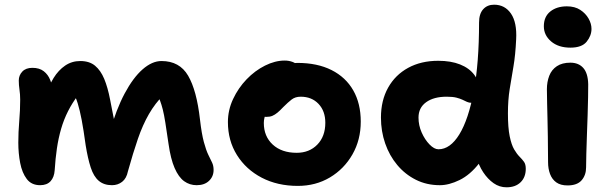

<svg xmlns="http://www.w3.org/2000/svg" viewBox="-20 -780 2591 818"><path d="M151 9Q114 9 94 -17.5Q74 -44 66 -85.5Q58 -127 58 -172Q58 -217 62 -264Q66 -311 66 -355Q66 -378 63 -398Q60 -418 60 -437Q60 -459 75 -475Q90 -491 118 -491Q148 -491 166.5 -476.5Q185 -462 194 -439Q203 -416 205 -390L176 -372Q188 -415 208.5 -448Q229 -481 257.5 -500.5Q286 -520 322 -520Q361 -520 385 -500Q409 -480 424 -444Q439 -408 449 -356Q459 -306 466 -269Q473 -232 476 -207L448 -218Q475 -314 511 -381.5Q547 -449 587.5 -484.5Q628 -520 668 -520Q745 -520 781.5 -457.5Q818 -395 832 -271Q839 -210 848.5 -175Q858 -140 867.5 -120.5Q877 -101 883.5 -87.5Q890 -74 890 -56Q890 -28 870.5 -9.5Q851 9 818 9Q788 9 764.5 -8Q741 -25 724 -64Q707 -103 698 -167Q690 -222 684.5 -257Q679 -292 673.5 -313.5Q668 -335 662 -351Q656 -367 647 -383L678 -377Q641 -340 614.5 -294Q588 -248 567.5 -188.5Q547 -129 525 -50Q519 -20 500.5 -5.5Q482 9 457 9Q423 9 401 -9.5Q379 -28 366.5 -66.5Q354 -105 345 -161Q336 -227 328 -269Q320 -311 311 -340Q302 -369 288 -394L313 -375Q288 -342 270 -306.5Q252 -271 240.5 -231.5Q229 -192 222.5 -148Q216 -104 213 -55Q211 -25 195.5 -8Q180 9 151 9Z M1249 12Q1162 12 1095 -23Q1028 -58 989.5 -119.5Q951 -181 951 -260Q951 -311 973 -358Q995 -405 1030.5 -442Q1066 -479 1109 -500.5Q1152 -522 1193 -522Q1210 -522 1225.5 -516.5Q1241 -511 1250 -499.5Q1259 -488 1259 -468Q1259 -432 1244.5 -405Q1230 -378 1185 -363Q1163 -353 1144.5 -337Q1126 -321 1115 -300Q1104 -279 1104 -256Q1104 -199 1142 -164Q1180 -129 1244 -129Q1298 -129 1332 -164Q1366 -199 1366 -257Q1366 -307 1337 -337.5Q1308 -368 1261 -368Q1238 -368 1222.5 -356Q1207 -344 1187 -324Q1173 -309 1162 -300Q1151 -291 1140.5 -286.5Q1130 -282 1114 -282Q1096 -282 1082.5 -296Q1069 -310 1069 -349Q1069 -377 1084.5 -406Q1100 -435 1125.5 -459Q1151 -483 1183 -497.5Q1215 -512 1247 -512Q1332 -512 1392.5 -481.5Q1453 -451 1485 -395Q1517 -339 1517 -262Q1517 -184 1481.5 -122Q1446 -60 1385.5 -24Q1325 12 1249 12Z M1854 9Q1798 9 1752 -14Q1706 -37 1672.5 -77Q1639 -117 1621 -169Q1603 -221 1603 -279Q1603 -352 1633.5 -406.5Q1664 -461 1719 -491Q1774 -521 1847 -521Q1901 -521 1940 -505.5Q1979 -490 2000.5 -461.5Q2022 -433 2022 -390Q2022 -369 2012.5 -355.5Q2003 -342 1989 -342Q1978 -342 1969.5 -346Q1961 -350 1950.5 -355Q1940 -360 1924.5 -364Q1909 -368 1883 -368Q1828 -368 1795.5 -344.5Q1763 -321 1763 -279Q1763 -246 1776.5 -215.5Q1790 -185 1810 -164.5Q1830 -144 1848 -144Q1898 -144 1937 -207.5Q1976 -271 1998.5 -391.5Q2021 -512 2021 -684Q2021 -721 2038.5 -740.5Q2056 -760 2085 -760Q2131 -760 2157 -722Q2183 -684 2179 -612Q2176 -546 2167.5 -496.5Q2159 -447 2151.5 -400.5Q2144 -354 2144 -297Q2144 -236 2151.5 -199.5Q2159 -163 2170.5 -143.5Q2182 -124 2193.5 -112.5Q2205 -101 2212.5 -90.5Q2220 -80 2220 -61Q2220 -25 2198 -3.5Q2176 18 2138 18Q2108 18 2083 0.5Q2058 -17 2038.5 -46.5Q2019 -76 2009 -114.5Q1999 -153 2000 -194L2084 -219Q2061 -135 2022 -85Q1983 -35 1938 -13Q1893 9 1854 9Z M2398 10Q2368 10 2350 -3Q2332 -16 2323.5 -38.5Q2315 -61 2315 -89Q2315 -154 2314 -198.5Q2313 -243 2312.5 -276Q2312 -309 2311 -338Q2310 -367 2310 -400Q2310 -431 2320 -457Q2330 -483 2352.5 -498Q2375 -513 2410 -513Q2445 -513 2465 -490.5Q2485 -468 2486 -421Q2486 -401 2485.5 -366Q2485 -331 2483.5 -288.5Q2482 -246 2480.5 -203.5Q2479 -161 2478 -125Q2477 -89 2477 -67Q2477 -34 2458 -12Q2439 10 2398 10ZM2410 -577Q2359 -577 2328 -603.5Q2297 -630 2297 -668Q2297 -709 2324.5 -731Q2352 -753 2395 -753Q2429 -753 2452 -738Q2475 -723 2487.5 -701Q2500 -679 2500 -657Q2500 -628 2479.5 -602.5Q2459 -577 2410 -577Z"/></svg>

Font: Shantell Sans Light
Style: Bold
Weight: 700
Version: Version 1.011;[c5ecc13dd]